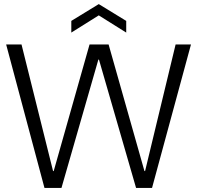

<svg xmlns="http://www.w3.org/2000/svg" viewBox="-20 -917 963 937"><path d="M197 0 10 -700H85L239 -82H242L417 -700H510L685 -82H688L837 -700H912L722 0H644L463 -626H460L280 0ZM328 -758V-815L462 -897L596 -815V-758L462 -842Z"/></svg>

Font: DM Sans 36pt Light
Style: Regular
Weight: 300
Designer: Colophon Foundry, Jonny Pinhorn
Foundry: Colophon Foundry
Version: Version 4.004;gftools[0.9.30]